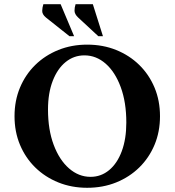

<svg xmlns="http://www.w3.org/2000/svg" viewBox="-20 -882 829 912"><path d="M394 10Q320 10 257 -15.5Q194 -41 147.5 -86.5Q101 -132 75 -194Q49 -256 49 -330Q49 -404 75 -466Q101 -528 147.5 -573.5Q194 -619 257 -644.5Q320 -670 394 -670Q469 -670 532 -644.5Q595 -619 641.5 -573.5Q688 -528 714 -466Q740 -404 740 -330Q740 -256 714 -194Q688 -132 641.5 -86.5Q595 -41 532 -15.5Q469 10 394 10ZM410 -42Q460 -42 498.5 -74Q537 -106 558.5 -164Q580 -222 580 -300Q580 -396 553.5 -468Q527 -540 482 -579.5Q437 -619 381 -619Q331 -619 292 -587.5Q253 -556 230.5 -498Q208 -440 208 -362Q208 -266 235 -194Q262 -122 308 -82Q354 -42 410 -42ZM310 -710 198 -799Q180 -814 180.5 -830.5Q181 -847 186 -862H268L332 -710ZM447 -710 351 -799Q334 -815 334 -831Q334 -847 339 -862H421L469 -710Z"/></svg>

Font: Spectral SC
Style: Bold
Weight: 700
Designer: Jean-Baptiste Levee
Foundry: Production Type
Version: Version 2.001